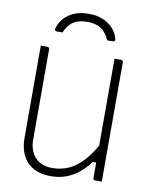

<svg xmlns="http://www.w3.org/2000/svg" viewBox="-100 -997 851 1090"><g transform="rotate(10 325.0 -452.5)"><path d="M560 0Q554 0 547.5 0Q541 0 534.5 0Q528 0 521 0Q519 0 517 -0.5Q515 -1 514 -2Q513 -3 512 -4.5Q511 -6 510.5 -7.5Q510 -9 510 -11Q510 -97 510 -183Q510 -269 510 -355.5Q510 -442 510 -528Q510 -614 510 -700Q517 -700 523.5 -700Q530 -700 536.5 -700Q543 -700 549 -700Q552 -700 554.5 -698.5Q557 -697 558.5 -694.5Q560 -692 560 -689Q560 -616 560 -542Q560 -468 560 -394.5Q560 -321 560 -247.5Q560 -174 560 -100Q560 -75 560 -50Q560 -25 560 0ZM268 20Q223 20 189 7Q155 -6 132 -30.5Q109 -55 97 -89.5Q85 -124 85 -167Q85 -230 85 -301Q85 -372 85 -448Q85 -524 85 -601Q85 -626 85 -650.5Q85 -675 85 -700Q95 -700 104.5 -700Q114 -700 124 -700Q127 -700 129.5 -698.5Q132 -697 133.5 -694.5Q135 -692 135 -689Q135 -602 135 -514Q135 -426 135 -339.5Q135 -253 135 -169Q135 -102 171 -64.5Q207 -27 270 -27Q317 -27 361 -45.5Q405 -64 447.5 -110Q490 -156 531 -238V-101H490Q463 -64 430 -37Q397 -10 357 5Q317 20 268 20ZM193 -795Q185 -795 177.5 -795Q170 -795 162 -795Q152 -795 149.5 -801Q147 -807 151 -818Q163 -852 186.5 -875.5Q210 -899 243 -912Q276 -925 315 -925H329Q369 -925 401.5 -912Q434 -899 458 -875.5Q482 -852 493 -818Q497 -807 494.5 -801Q492 -795 482 -795Q474 -795 466.5 -795Q459 -795 451 -795Q431 -841 400 -860Q369 -879 322 -879Q275 -879 244 -860Q213 -841 193 -795Z"/></g></svg>

Font: Recursive Light
Style: Regular
Weight: 300
Version: Version 1.085